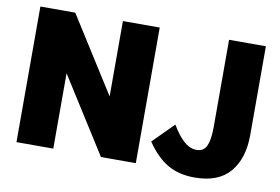

<svg xmlns="http://www.w3.org/2000/svg" viewBox="-76 -828 1424 976"><g transform="rotate(10 636.0 -340.0)"><path d="M58 -700H238L484 -311V-700H674V0H494L248 -389V0H58ZM838 -228Q868 -177 899.5 -148.5Q931 -120 966 -120Q1003 -120 1017.5 -152.5Q1032 -185 1032 -249V-700H1222V-242Q1222 -121 1162.5 -50.5Q1103 20 980 20Q898 20 839.5 -14.5Q781 -49 732 -122Z"/></g></svg>

Font: Moderustic ExtraBold
Style: Regular
Weight: 800
Designer: Tural Alisoy
Foundry: TAFT Foundry
Version: Version 2.120